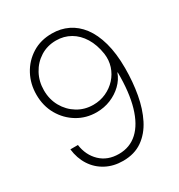

<svg xmlns="http://www.w3.org/2000/svg" viewBox="-176 -855 913 981"><g transform="rotate(-30 280.5 -364.0)"><path d="M265.6 9.3Q209.5 9.3 165.3 -14.2Q121.1 -37.6 94 -79.6Q66.9 -121.6 60.5 -176.8H105Q113.8 -112.8 156 -72.5Q198.2 -32.2 264.6 -32.2Q329.6 -32.2 375 -74Q420.4 -115.7 444.1 -197Q467.8 -278.3 466.8 -396.5H464.8Q452.1 -360.8 423.3 -333Q394.5 -305.2 355.7 -289.3Q316.9 -273.4 272.5 -273.4Q210.9 -273.4 160.4 -303.7Q109.9 -334 79.8 -386.2Q49.8 -438.5 49.8 -504.9Q49.8 -568.4 78.1 -621.1Q106.4 -673.8 157.2 -705.6Q208 -737.3 274.9 -736.8Q325.2 -736.8 368.2 -716.1Q411.1 -695.3 442.9 -653.6Q474.6 -611.8 492.4 -547.9Q510.3 -483.9 510.3 -396.5Q510.3 -315.9 497.1 -242.9Q483.9 -169.9 455.1 -113Q426.3 -56.2 379.4 -23.4Q332.5 9.3 265.6 9.3ZM276.9 -314.9Q317.4 -314.9 352.3 -330.8Q387.2 -346.7 412.4 -374.3Q437.5 -401.9 449 -437.5Q460.4 -473.1 455.1 -512.7Q446.3 -570.3 421.1 -611.1Q396 -651.9 358.4 -673.6Q320.8 -695.3 274.4 -695.3Q222.7 -695.3 181.9 -669.7Q141.1 -644 117.7 -600.8Q94.2 -557.6 94.2 -504.9Q94.2 -451.7 118.4 -408.7Q142.6 -365.7 184.1 -340.3Q225.6 -314.9 276.9 -314.9Z"/></g></svg>

Font: Inter 24pt ExtraLight
Style: Regular
Weight: 250
Designer: Rasmus Andersson
Foundry: rsms
Version: Version 4.001;git-66647c0bb